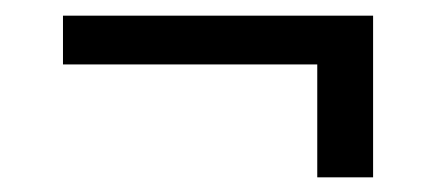

<svg xmlns="http://www.w3.org/2000/svg" viewBox="-20 -414 566 250"><path d="M465.8 -393.6V-183.1H393.1V-330.1H62V-393.6Z"/></svg>

Font: Interop Light
Style: Regular
Weight: 300
Designer: Rasmus Andersson, Google, Jang Haemin
Foundry: jhaemin
Version: Version 1.007